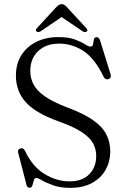

<svg xmlns="http://www.w3.org/2000/svg" viewBox="-20 -893 612 929"><path d="M319.5 16Q272.5 16 238.5 4Q204.5 -8 184 -20Q163.5 -32 156.5 -32Q146.5 -32 143.5 -20.2Q140.5 -8.5 137 3.5Q133.5 15.5 123 15.5Q111 15.5 107.5 -1L68 -154Q63.5 -170 79 -175Q93 -179.5 101 -163Q138 -85.5 196.5 -50.5Q255 -15.5 317 -15.5Q378 -15.5 411.5 -49.5Q445 -83.5 445.5 -136.5Q446 -169 431.2 -197.8Q416.5 -226.5 376.5 -253.2Q336.5 -280 260 -307Q150 -347 103.5 -399.8Q57 -452.5 57 -527Q57 -584 83.2 -625.8Q109.5 -667.5 155.8 -690.5Q202 -713.5 262.5 -713.5Q312 -713.5 342.5 -702Q373 -690.5 390.5 -679Q408 -667.5 418 -667.5Q428.5 -667.5 430.2 -679Q432 -690.5 434.2 -701.8Q436.5 -713 448 -713Q459.5 -713 465 -695L515 -534Q520.5 -515.5 504.5 -510Q490 -505.5 481.5 -521.5Q438.5 -610.5 383.8 -646.2Q329 -682 266 -682Q203 -682 164.8 -645.8Q126.5 -609.5 126.5 -549.5Q126.5 -515 142 -485Q157.5 -455 196.5 -427.2Q235.5 -399.5 307 -372.5Q385 -343.5 430.2 -311.8Q475.5 -280 494.5 -242.5Q513.5 -205 513.5 -158Q513 -110.5 490.8 -71Q468.5 -31.5 425.5 -7.8Q382.5 16 319.5 16ZM178 -742.5Q165.5 -734.5 158 -740Q148.5 -746.5 159 -757L250 -856Q257.5 -864 263.8 -868.5Q270 -873 279 -873Q287 -873 293 -868.5Q299 -864 306 -856L397.5 -757Q407.5 -746.5 398.5 -740Q391 -734.5 378.5 -742.5L278 -810.5Z"/></svg>

Font: Fraunces 9pt Light
Style: Regular
Weight: 300
Version: Version 1.000;[0bf87f6ff]